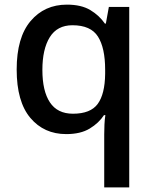

<svg xmlns="http://www.w3.org/2000/svg" viewBox="-20 -569 661 829"><path d="M430 11Q430 -8 431 -31Q432 -54 435 -72H429Q407 -38 367.5 -14Q328 10 266 10Q170 10 111 -60Q52 -130 52 -269Q52 -407 112 -478Q172 -549 269 -549Q331 -549 370 -525.5Q409 -502 433 -467H437L450 -539H538V240H430ZM295 -78Q371 -78 402 -120.5Q433 -163 434 -250V-268Q434 -362 403 -411Q372 -460 293 -460Q227 -460 195 -408.5Q163 -357 163 -267Q163 -176 195.5 -127Q228 -78 295 -78Z"/></svg>

Font: Noto Sans Adlam Unjoined Medium
Style: Regular
Weight: 500
Version: Version 3.001